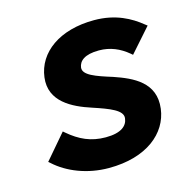

<svg xmlns="http://www.w3.org/2000/svg" viewBox="-83 -583 658 674"><g transform="rotate(-15 246.5 -245.5)"><path d="M233 12C371 12 451 -56 462 -142C474 -236 397 -270 330 -293C269 -312 226 -327 229 -354C232 -377 252 -396 305 -396C346 -396 380 -381 410 -356L417 -350L493 -436L485 -442C447 -473 394 -503 316 -503C190 -503 107 -442 96 -354C85 -268 162 -230 230 -208C290 -188 336 -171 332 -142C329 -116 307 -95 250 -95C196 -95 156 -114 116 -148L109 -154L32 -64L39 -58C84 -17 154 12 233 12Z"/></g></svg>

Font: Falling Sky
Style: SeBdObl
Weight: 600
Designer: Paul D. Hunt
Foundry: Adobe Systems Incorporated
Version: Version 1.02